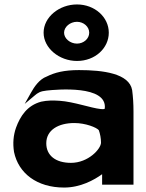

<svg xmlns="http://www.w3.org/2000/svg" viewBox="-20 -820 656 863"><path d="M268 -673C268 -699 295 -722 326 -722C356 -722 381 -700 381 -673C381 -646 356 -624 326 -624C295 -624 268 -647 268 -673ZM176 -673C176 -604 246 -546 326 -546C408 -546 469 -604 469 -673C469 -743 406 -800 326 -800C246 -800 176 -743 176 -673ZM190 -476C157 -464 134 -430 119 -403L91 -353L135 -390C150 -403 161 -410 190 -413C236 -418 462 -438 451 -333C451 -331 450 -328 432 -330C391 -334 310 -363 248 -367C218 -369 193 -369 165 -363C102 -346 71 -298 52 -246C40 -212 37 -176 43 -137C63 -41 146 23 268 23C342 23 403 -11 439 -37V10H580V-320C580 -354 578 -384 574 -415C561 -490 443 -505 335 -505C268 -505 226 -494 190 -476ZM299 -88C230 -88 188 -121 188 -176C188 -236 243 -267 314 -267C365 -267 414 -247 424 -235C430 -219 434 -198 434 -179C434 -151 377 -88 299 -88Z"/></svg>

Font: Bluebird
Style: SfBdExt
Weight: 700
Designer: Jasper
Foundry: Cannot Into Space Fonts
Version: Version 0.98